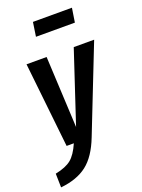

<svg xmlns="http://www.w3.org/2000/svg" viewBox="-195 -827 832 1123"><g transform="rotate(-20 220.5 -266.0)"><path d="M388.2 -661.1H146L159.2 -749H401.9ZM460 -528.8 251 2.9Q209.5 109.9 147 158.2Q84.5 206.5 -17.1 216.8L-19 130.9Q47.4 117.2 80.3 90.3Q113.3 63.5 141.1 0H96.2L39.1 -528.8H164.1L186 -85L333 -528.8Z"/></g></svg>

Font: Fira Sans Compressed Medium
Style: Italic
Weight: 500
Width: 3
Italic angle: -8°
Designer: Carrois Corporate & Edenspiekermann AG
Foundry: Carrois Corporate GbR & Edenspiekermann AG
Version: Version 4.203;PS 004.203;hotconv 1.0.88;makeotf.lib2.5.64775